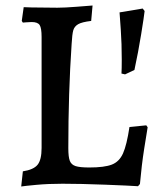

<svg xmlns="http://www.w3.org/2000/svg" viewBox="-20 -667 560 697"><path d="M63 -45Q102 -51 116.5 -69Q131 -87 131 -130V-533Q131 -565 124 -576Q117 -587 95 -587Q85 -587 75.5 -586Q66 -585 63 -585L59 -591L66 -641L94 -640L188 -639Q215 -639 258.5 -642.5Q302 -646 316 -647L311 -591Q277 -587 263.5 -579Q250 -571 246 -557Q242 -543 240 -507Q228 -330 228 -129Q228 -97 233.5 -83Q239 -69 254.5 -64Q270 -59 304 -59Q359 -59 386 -69.5Q413 -80 426.5 -110Q440 -140 450 -206L511 -212L516 -205Q513 -188 503.5 -127.5Q494 -67 488 1L481 9Q453 7 362.5 3.5Q272 0 207 0Q156 0 112.5 4Q69 8 57 10ZM421 -400Q422 -417 422 -451Q422 -509 418.5 -558.5Q415 -608 414 -622L498 -636L505 -627Q503 -608 492.5 -543Q482 -478 468 -413L434 -397Z"/></svg>

Font: Alegreya Medium
Style: Regular
Weight: 500
Designer: Juan Pablo del Peral
Foundry: Huerta Tipografica
Version: Version 2.007; ttfautohint (v1.6)